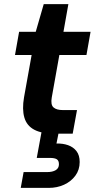

<svg xmlns="http://www.w3.org/2000/svg" viewBox="-20 -651 463 935"><path d="M245 0Q183 0 146.5 -19.5Q110 -39 98.5 -79Q87 -119 97 -177L134 -383H53L73 -496H154L193 -631H313L289 -496H421L401 -383H269L232 -176Q226 -141 240.5 -128Q255 -115 286 -115H355L334 0ZM81 264 95 187H209Q236 187 251.5 177.5Q267 168 267 149Q267 131 256.5 124.5Q246 118 223 118H159L182 -7H266L255 48Q286 47 311.5 56Q337 65 352.5 85Q368 105 368 138Q368 176 347 204.5Q326 233 292 248.5Q258 264 217 264Z"/></svg>

Font: DM Sans 24pt
Style: Bold Italic
Weight: 700
Italic angle: -10°
Designer: Colophon Foundry, Jonny Pinhorn
Foundry: Colophon Foundry
Version: Version 4.004;gftools[0.9.30]